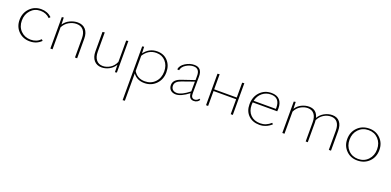

<svg xmlns="http://www.w3.org/2000/svg" viewBox="-3 -1227 4747 2332"><g transform="rotate(20 2371.0 -61.5)"><path d="M47 -200Q47 -290 106 -351Q165 -412 253 -412Q333 -412 389 -359L373 -340Q323 -390 251 -390Q175 -390 125.5 -336Q76 -282 76 -202Q76 -121 127 -70Q178 -19 255 -19Q332 -19 382 -71L398 -55Q339 4 251 4Q163 4 105 -53.5Q47 -111 47 -200Z M724 -412Q790 -412 827 -370Q864 -328 864 -253V0H836V-247Q836 -316 805 -353Q774 -390 716 -390Q668 -390 620.5 -363.5Q573 -337 546 -285V0H518V-406L542 -410L545 -320Q576 -366 625.5 -389Q675 -412 724 -412Z M1350 -406 1377 -410V-2L1353 2L1351 -93Q1321 -45 1274 -21Q1227 3 1179 3Q1117 3 1080.5 -39Q1044 -81 1044 -155V-406L1072 -410V-162Q1072 -94 1102.5 -56Q1133 -18 1187 -18Q1234 -18 1280 -46Q1326 -74 1350 -130Z M1752 -412Q1837 -412 1889 -355.5Q1941 -299 1941 -211Q1941 -118 1881.5 -57Q1822 4 1732 4Q1636 4 1585 -66V286L1557 289V-406L1581 -410L1584 -325Q1649 -412 1752 -412ZM1730 -18Q1810 -18 1861.5 -72Q1913 -126 1913 -210Q1913 -289 1867.5 -340Q1822 -391 1748 -391Q1645 -391 1585 -295V-98Q1633 -18 1730 -18Z M2428 -47 2442 -36Q2419 3 2370 3Q2309 3 2304 -73Q2205 3 2138 3Q2096 3 2070.5 -20.5Q2045 -44 2045 -85Q2045 -155 2141 -187L2306 -243V-293Q2309 -392 2228 -392Q2181 -392 2133 -363Q2085 -334 2077 -287L2052 -290Q2060 -342 2116.5 -377Q2173 -412 2232 -412Q2333 -412 2331 -295L2329 -84Q2327 -17 2374 -17Q2407 -17 2428 -47ZM2071 -87Q2071 -54 2091 -36Q2111 -18 2145 -18Q2205 -18 2304 -96L2305 -223L2149 -168Q2071 -141 2071 -87Z M2849 -407 2876 -410V0H2849V-193H2557V0H2530V-407L2557 -410V-215H2849Z M3359 -74 3373 -59Q3304 3 3219 3Q3130 3 3076 -50Q3022 -103 3022 -191Q3022 -289 3081 -350.5Q3140 -412 3228 -412Q3300 -412 3335 -372.5Q3370 -333 3370 -264Q3370 -238 3368 -226H3051Q3049 -204 3049 -193Q3049 -113 3096 -65.5Q3143 -18 3222 -18Q3299 -18 3359 -74ZM3228 -392Q3164 -392 3117 -353Q3070 -314 3055 -248H3343V-263Q3343 -392 3228 -392Z M4015 -412Q4077 -412 4111 -370.5Q4145 -329 4145 -253V0H4117V-248Q4117 -316 4088.5 -353Q4060 -390 4005 -390Q3956 -390 3911 -362Q3866 -334 3843 -284Q3845 -264 3845 -253V0H3818V-248Q3818 -316 3788.5 -353Q3759 -390 3705 -390Q3659 -390 3614 -364Q3569 -338 3544 -286V0H3516V-406L3540 -410L3543 -322Q3572 -367 3619.5 -389.5Q3667 -412 3714 -412Q3813 -412 3838 -312Q3864 -358 3913 -385Q3962 -412 4015 -412Z M4484 3Q4397 3 4339.5 -55Q4282 -113 4282 -201Q4282 -292 4342 -352Q4402 -412 4494 -412Q4580 -412 4637.5 -354Q4695 -296 4695 -208Q4695 -116 4635.5 -56.5Q4576 3 4484 3ZM4487 -18Q4566 -18 4616 -72Q4666 -126 4666 -206Q4666 -287 4616.5 -339Q4567 -391 4491 -391Q4412 -391 4361.5 -337.5Q4311 -284 4311 -203Q4311 -122 4360.5 -70Q4410 -18 4487 -18Z"/></g></svg>

Font: EauTestInfant Extralight
Style: Regular
Weight: 250
Designer: Christian Thalmann (Catharsis Fonts)
Version: Version 0.001;PS 000.001;hotconv 1.0.88;makeotf.lib2.5.64775